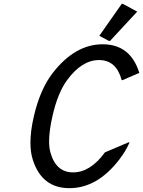

<svg xmlns="http://www.w3.org/2000/svg" viewBox="-20 -980 753 1010"><path d="M661.6 -231.4Q642.1 -185.5 607.4 -140.6Q491.7 9.8 345.2 9.8Q199.7 9.8 152.3 -140.6Q140.1 -179.2 140.1 -229.5Q140.1 -291 158.2 -368.7Q191.4 -511.2 257.8 -596.7Q375 -747.1 520 -747.1Q666 -747.1 712.9 -596.7L625 -558.6H620.1Q591.8 -664.1 501 -664.1Q410.6 -664.1 333 -558.6Q283.7 -491.7 255.9 -368.7Q238.3 -291 238.3 -236.8Q238.3 -203.6 245.1 -178.7Q273.9 -73.2 364.7 -73.2Q455.1 -73.2 532.2 -178.7L656.7 -231.4ZM620.6 -960H625.5L701.7 -918.9L558.6 -764.6H553.7L502.4 -791.5Z"/></svg>

Font: Nova Script
Style: Regular
Weight: 400
Italic angle: -13°
Version: Version 2.001